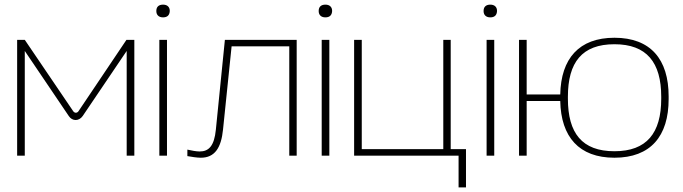

<svg xmlns="http://www.w3.org/2000/svg" viewBox="-20 -672 2948 829"><path d="M54 -500V0H87V-452L277 -171C292 -148 321 -148 337 -171L527 -452V0H560V-500H526L319 -192C313 -183 302 -183 296 -192L87 -500Z M668 -500V0H701V-500ZM655 -624C655 -608 665 -597 684 -597C703 -597 712 -607 713 -624V-625C713 -642 702 -652 684 -652C665 -652 655 -642 655 -625Z M943 -113 980 -472H1229V0H1261V-500H951L912 -112C905 -41 881 -18 842 -18C827 -18 807 -22 789 -26V2C806 5 830 9 847 9C907 9 935 -33 943 -113Z M1369 -500V0H1402V-500ZM1356 -624C1356 -608 1366 -597 1385 -597C1404 -597 1413 -607 1414 -624V-625C1414 -642 1403 -652 1385 -652C1366 -652 1356 -642 1356 -625Z M1509 -500V0H1960V137H1992V-28H1926V-500H1894V-28H1542V-500Z M2081 -500V0H2114V-500ZM2068 -624C2068 -608 2078 -597 2097 -597C2116 -597 2125 -607 2126 -624V-625C2126 -642 2115 -652 2097 -652C2078 -652 2068 -642 2068 -625Z M2221 0H2254V-236H2399C2402 -81 2480 9 2633 9C2789 9 2867 -84 2867 -244V-256C2867 -416 2789 -509 2633 -509C2480 -509 2402 -419 2399 -264H2254V-500H2221ZM2432 -246V-254C2432 -403 2493 -481 2633 -481C2772 -481 2835 -403 2835 -254V-246C2835 -97 2772 -19 2633 -19C2493 -19 2432 -97 2432 -246Z"/></svg>

Font: LT Wave Text Thin
Style: Regular
Weight: 100
Designer: Daniel Lyons
Version: Version 2.5 (Glyphs App)